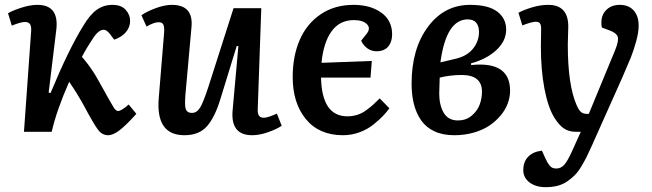

<svg xmlns="http://www.w3.org/2000/svg" viewBox="-20 -545 2695 794"><path d="M181.2 -162.1 189 -160.2Q263.2 -339.4 324.2 -438Q352.5 -485.4 380.9 -505.1Q409.2 -524.9 444.8 -524.9Q481.4 -524.9 499.8 -504.4Q518.1 -483.9 518.1 -459Q518.1 -432.6 500.7 -412.1Q483.4 -391.6 452.1 -380.9L436 -402.8Q421.4 -421.9 409.2 -421.9Q390.1 -421.9 371.1 -396Q339.4 -349.6 318.8 -310.1Q321.8 -306.6 330.1 -296.4Q338.4 -286.1 343.3 -279.8Q348.1 -273.4 356.4 -261.7Q364.7 -250 373.5 -235.6Q382.3 -221.2 392.1 -203.1Q444.8 -107.9 451.7 -98.1Q460.4 -86.4 467.8 -85.9Q481.9 -85.9 512.2 -112.8L543.9 -74.2Q502 -27.8 475.1 -6.8Q448.2 14.2 426.8 14.2Q402.8 14.2 386 -7.6Q369.1 -29.3 328.1 -106Q326.2 -109.4 325 -111.6Q323.7 -113.8 322 -116.9Q320.3 -120.1 318.8 -123Q295.9 -163.6 266.1 -207Q214.4 -89.8 193.8 0H79.1L108.9 -418Q109.9 -437 103.8 -445.6Q97.7 -454.1 83 -454.1Q65.9 -454.1 28.8 -439L13.2 -490.2Q33.2 -502 69.1 -513.4Q105 -524.9 134.8 -524.9Q224.6 -524.9 212.9 -422.9Z M564.9 -481.9Q585.9 -497.1 623.3 -511Q660.6 -524.9 690.9 -524.9Q779.8 -524.9 772 -434.1L746.6 -151.9Q744.6 -125.5 745.6 -109.1Q746.6 -92.8 753.2 -85.4Q759.8 -78.1 773.9 -78.1Q794.4 -78.1 807.9 -100.6Q821.3 -123 841.8 -186L945.8 -511.2H1060.5L1045.9 -96.2Q1044.9 -76.7 1050.5 -67.4Q1056.2 -58.1 1070.8 -58.1Q1087.9 -58.1 1125 -75.2L1145 -24.9Q1124 -10.7 1088.6 1.7Q1053.2 14.2 1022.9 14.2Q933.1 14.2 941.9 -87.9L965.8 -354L959 -355L892.6 -139.2Q869.1 -60.5 836.2 -23.2Q803.2 14.2 742.7 14.2Q622.6 14.2 636.7 -142.1L658.7 -410.2Q660.2 -432.1 655.8 -442.6Q651.4 -453.1 635.7 -453.1Q617.2 -453.1 585.9 -435.1Z M1442.4 -524.9Q1511.7 -524.9 1556.6 -492.9Q1601.6 -460.9 1601.6 -402.8Q1601.6 -371.6 1585.2 -352.3Q1568.8 -333 1536.6 -333Q1515.6 -333 1498.5 -345.7Q1481.4 -358.4 1473.6 -377L1496.6 -405.8Q1514.2 -428.2 1497.3 -445.1Q1480.5 -461.9 1443.4 -461.9Q1384.3 -461.9 1350.8 -415Q1317.4 -368.2 1309.6 -285.2L1517.6 -293L1512.2 -224.1H1307.6Q1311 -64 1416.5 -64Q1438 -64 1457.5 -70.1Q1477.1 -76.2 1495.4 -89.8Q1513.7 -103.5 1523.2 -112.1Q1532.7 -120.6 1550.3 -138.2L1590.3 -97.2Q1578.1 -80.6 1563.7 -65.4Q1549.3 -50.3 1524.7 -30.3Q1500 -10.3 1467 2Q1434.1 14.2 1398.4 14.2Q1299.8 14.2 1245.1 -52.2Q1190.4 -118.7 1190.4 -226.1Q1190.4 -312.5 1219.2 -379.4Q1248 -446.3 1305.7 -485.6Q1363.3 -524.9 1442.4 -524.9Z M1924.3 -524.9Q1816.9 -524.9 1749.5 -433.8Q1682.1 -342.8 1682.1 -199.2Q1682.1 -152.8 1691.4 -115.5Q1700.7 -78.1 1720.9 -48.3Q1741.2 -18.6 1775.9 -2.2Q1810.5 14.2 1858.4 14.2Q1901.4 14.2 1939 3.4Q1976.6 -7.3 2003.7 -25.6Q2030.8 -43.9 2050.5 -67.6Q2070.3 -91.3 2079.8 -117.4Q2089.4 -143.6 2089.4 -169.9Q2089.4 -293 1928.2 -275.9V-283.2Q1992.2 -300.3 2032.7 -337.9Q2073.2 -375.5 2073.2 -422.9Q2073.2 -468.8 2036.6 -496.8Q2000 -524.9 1924.3 -524.9ZM1960.9 -413.1Q1960.9 -374 1935.3 -342.8Q1909.7 -311.5 1859.4 -300.8L1801.3 -287.1Q1825.2 -464.8 1914.1 -464.8Q1938.5 -464.8 1949.7 -450.7Q1960.9 -436.5 1960.9 -413.1ZM1798.3 -224.1Q1842.3 -234.9 1889.2 -234.9Q1973.1 -234.9 1973.1 -166Q1973.1 -136.7 1962.9 -110.6Q1952.6 -84.5 1929.4 -65.7Q1906.2 -46.9 1874 -46.9Q1833.5 -46.9 1814.9 -78.6Q1796.4 -110.4 1796.4 -158.2Q1796.4 -174.3 1798.3 -224.1Z M2427.7 57.1Q2415 85.4 2405.8 104Q2396.5 122.6 2383.3 144.5Q2370.1 166.5 2356.4 179.9Q2342.8 193.4 2325 205.6Q2307.1 217.8 2285.2 223.4Q2263.2 229 2236.8 229Q2195.8 229 2169.9 209.5Q2144 189.9 2144 158.2Q2144 123.5 2164.6 102.8Q2185.1 82 2221.2 78.1L2234.9 108.9Q2240.7 121.1 2243.9 126.7Q2247.1 132.3 2252.7 139.4Q2258.3 146.5 2265.1 149.2Q2272 151.9 2280.8 151.9Q2300.3 151.9 2314.2 135.5Q2328.1 119.1 2345.2 81.1L2381.8 0H2361.8Q2332 0 2311.8 -13.9Q2291.5 -27.8 2272 -59.1Q2246.1 -101.6 2231.4 -178.7Q2216.8 -255.9 2216.8 -351.1L2217.8 -426.8Q2217.8 -442.4 2212.6 -448.7Q2207.5 -455.1 2195.8 -455.1Q2179.2 -455.1 2140.1 -439.9L2124 -492.2Q2145 -503.9 2179.9 -514.4Q2214.8 -524.9 2247.1 -524.9Q2330.1 -524.9 2330.1 -435.1Q2330.1 -424.3 2329.1 -399.9Q2328.1 -375.5 2328.1 -359.9Q2328.1 -192.9 2364.7 -109.9Q2374 -88.4 2383.3 -81.3Q2392.6 -74.2 2405.8 -74.2H2415L2523.9 -337.9Q2539.6 -376.5 2534.7 -392.3Q2529.8 -408.2 2503.9 -418L2468.8 -431.2Q2461.4 -474.1 2483.2 -499.5Q2504.9 -524.9 2543 -524.9Q2579.6 -524.9 2600.3 -502Q2621.1 -479 2621.1 -439Q2621.1 -411.1 2610.6 -373.3Q2600.1 -335.4 2588.9 -307.6Q2577.6 -279.8 2554.2 -226.1Z"/></svg>

Font: Literata Book SemiBold
Style: Italic
Weight: 600
Italic angle: -3°
Designer: Latin by Veronika Burian and Jose Scaglione. Greek by Irene Vlachou. Cyrillic by Vera Evstafieva
Foundry: TypeTogether
Version: Version 1.003;PS 001.003;hotconv 1.0.88;makeotf.lib2.5.64775